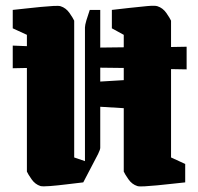

<svg xmlns="http://www.w3.org/2000/svg" viewBox="-20 -645 698 678"><path d="M75 -522 25 -545V-610Q45 -612 71.5 -615Q98 -618 124 -620.5Q150 -623 169 -624Q188 -625 194 -623Q213 -617 225.5 -599Q238 -581 242 -572V-89L280 -76V-548Q280 -556 285 -573Q290 -590 297 -610H334V-477L417 -478V-522L375 -545V-610Q402 -613 436.5 -617Q471 -621 499.5 -623.5Q528 -626 536 -623Q555 -617 567.5 -599Q580 -581 584 -572V-479L639 -480V-400L584 -401V-89L634 -66V-1Q614 1 587.5 4Q561 7 535 9.5Q509 12 490 13Q471 14 465 12Q446 6 433.5 -12Q421 -30 417 -39V-263L334 -268V-123Q334 -117 326.5 -101.5Q319 -86 308 -66L274 -1Q247 2 215 6Q183 10 157 12Q131 14 123 12Q104 6 91.5 -12Q79 -30 75 -39V-405L25 -404V-484L75 -482ZM334 -406V-357L417 -362V-405Z"/></svg>

Font: Grenze Gotisch Black
Style: Regular
Weight: 900
Designer: Renata Polastri
Foundry: Omnibus-Type
Version: Version 1.001